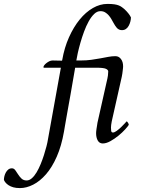

<svg xmlns="http://www.w3.org/2000/svg" viewBox="-186 -727 721 981"><path d="M363 -707Q325 -707 288.5 -686Q252 -665 221 -627Q190 -589 166.5 -536.5Q143 -484 132 -421Q132 -420 131.5 -419Q131 -418 131 -417L83 -418Q74 -418 66 -414Q58 -410 51 -404.5Q44 -399 40 -393.5Q36 -388 36 -384Q36 -382 38 -381H125L59 -15Q57 -1 51.5 20.5Q46 42 38.5 65.5Q31 89 21.5 112Q12 135 1 153.5Q-10 172 -23 183.5Q-36 195 -50 195Q-66 195 -76 185.5Q-86 176 -93.5 164Q-101 152 -108 142.5Q-115 133 -125 133Q-136 133 -143.5 139Q-151 145 -156 154Q-161 163 -163.5 173Q-166 183 -166 192Q-164 198 -158 205.5Q-152 213 -142 219.5Q-132 226 -118 230Q-104 234 -84 234Q-51 234 -16.5 216.5Q18 199 49 163.5Q80 128 104 73.5Q128 19 141 -55Q143 -67 146.5 -87.5Q150 -108 154.5 -133Q159 -158 164 -186.5Q169 -215 174 -242Q185 -307 198 -381H307Q343 -381 355 -375.5Q367 -370 367 -362Q367 -352 365.5 -341.5Q364 -331 363 -327L312 -100Q311 -92 309.5 -83.5Q308 -75 307 -68Q306 -61 305.5 -55.5Q305 -50 305 -47Q305 -24 313.5 -9Q322 6 339 6Q357 6 378.5 -6Q400 -18 419.5 -34Q439 -50 453.5 -66Q468 -82 472 -89Q472 -94 467.5 -100.5Q463 -107 461 -107Q460 -106 452 -97Q444 -88 433 -77.5Q422 -67 410.5 -58.5Q399 -50 391 -50Q383 -50 382 -59Q381 -68 381 -75Q381 -79 382 -89Q383 -99 385 -107L436 -334Q438 -342 439 -350.5Q440 -359 441 -366.5Q442 -374 442.5 -379.5Q443 -385 443 -388Q443 -411 432 -425.5Q421 -440 404 -440Q386 -440 367.5 -436.5Q349 -433 327.5 -429Q306 -425 281 -421.5Q256 -418 226 -418H204Q206 -432 211.5 -456.5Q217 -481 225 -509Q233 -537 243.5 -565.5Q254 -594 267 -617.5Q280 -641 295 -655.5Q310 -670 327 -670Q341 -670 351 -664Q361 -658 369 -649Q377 -640 383 -629.5Q389 -619 394 -610Q398 -603 402 -596.5Q406 -590 411 -584.5Q416 -579 422.5 -576Q429 -573 437 -573Q449 -573 457.5 -579Q466 -585 471.5 -595Q477 -605 480 -616.5Q483 -628 483 -638Q481 -643 477.5 -648Q474 -653 470 -658.5Q466 -664 461 -669Q456 -674 450 -680Q444 -685 437.5 -690Q431 -695 421.5 -699Q412 -703 398 -705Q384 -707 363 -707Z"/></svg>

Font: Vermiglione
Style: Italic
Weight: 400
Italic angle: -11°
Version: Version 1.105